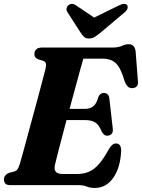

<svg xmlns="http://www.w3.org/2000/svg" viewBox="-20 -942 722 977"><path d="M377.5 0H32.5Q13.5 0 6.8 -8.2Q0 -16.5 0 -28.5Q0 -40.5 7 -49Q14 -57.5 24.5 -62L51.5 -69Q63 -72.5 69 -80.8Q75 -89 80.5 -106.5Q85 -121 94.8 -157Q104.5 -193 117.8 -241.8Q131 -290.5 145.5 -343.8Q160 -397 173.5 -447Q187 -497 197 -535.8Q207 -574.5 212 -593Q216 -611.5 213 -620.2Q210 -629 200 -632.5L174.5 -640Q166.5 -643.5 160.8 -649.8Q155 -656 155 -666.5Q155 -681.5 164.5 -690.8Q174 -700 192.5 -700H550.5Q581 -700 599.8 -708.5Q618.5 -717 635 -717Q665 -717 670 -682L681.5 -533Q687 -498 658 -494Q643.5 -491.5 632.8 -499.5Q622 -507.5 613.5 -531Q594.5 -596.5 569.8 -620Q545 -643.5 502.5 -643.5H404Q398.5 -625 387.8 -585.8Q377 -546.5 363 -494.8Q349 -443 334 -388H413.5Q436.5 -388 453.8 -400.5Q471 -413 480.5 -449Q490 -469 507.5 -469Q533 -469 536.5 -440.5L553.5 -290.5Q556.5 -270.5 548.5 -261.2Q540.5 -252 527 -251.5Q516 -251.5 509.2 -257.2Q502.5 -263 497.5 -273Q484 -306 465.2 -318.5Q446.5 -331 411.5 -331H318.5Q304.5 -278.5 292.2 -231.5Q280 -184.5 271.2 -150.2Q262.5 -116 259.5 -102.5Q254.5 -79.5 263.8 -68Q273 -56.5 302 -56.5H370.5Q405 -56.5 431.8 -67.8Q458.5 -79 482.2 -105.8Q506 -132.5 532 -179.5Q549.5 -212 569.5 -212Q597 -212 596.5 -174Q592.5 -88.5 556.2 -37Q520 14.5 461 14.5Q440 14.5 421.2 7.2Q402.5 0 377.5 0ZM493 -777Q475.5 -763 462.5 -754.5Q449.5 -746 433 -746Q416 -746 407.5 -754.5Q399 -763 389.5 -777L323 -880.5Q316.5 -891 319 -900.8Q321.5 -910.5 329 -916Q347.5 -929.5 368 -914L459 -852.5L584.5 -914Q614.5 -929.5 627 -916Q631 -911 629.2 -900.8Q627.5 -890.5 614.5 -879.5Z"/></svg>

Font: Fraunces 72pt S050
Style: Bold Italic
Weight: 700
Italic angle: -16°
Version: Version 1.000; ttfautohint (v1.8.3)